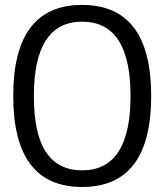

<svg xmlns="http://www.w3.org/2000/svg" viewBox="-20 -742 661 772"><path d="M310.1 9.8Q33.2 9.8 33.2 -356Q33.2 -722.2 310.1 -722.2Q587.9 -722.2 587.9 -356Q587.9 9.8 310.1 9.8ZM310.1 -57.1Q504.9 -57.1 504.9 -356Q504.9 -654.8 310.1 -654.8Q116.2 -654.8 116.2 -356Q116.2 -202.1 165.5 -129.6Q214.8 -57.1 310.1 -57.1Z"/></svg>

Font: Creato Display
Style: Regular
Weight: 400
Version: Version 1.000